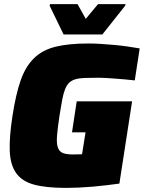

<svg xmlns="http://www.w3.org/2000/svg" viewBox="-20 -908 702 936"><path d="M25 0ZM397 -263H331L354 -414H624L562 -13Q533 -9 499.5 -5Q466 -1 431.5 2Q397 5 363.5 6.5Q330 8 302 8Q205 8 146 -8Q87 -24 58.5 -64.5Q30 -105 27.5 -173Q25 -241 41 -344Q57 -448 80.5 -515.5Q104 -583 145 -623.5Q186 -664 250 -680Q314 -696 411 -696Q438 -696 470.5 -694Q503 -692 536 -689Q569 -686 601 -681.5Q633 -677 661 -672L637 -516Q614 -519 588.5 -521Q563 -523 539 -525Q515 -527 494.5 -528Q474 -529 460 -529Q421 -529 393.5 -528Q366 -527 347.5 -521.5Q329 -516 317 -504.5Q305 -493 297 -472.5Q289 -452 283 -420.5Q277 -389 270 -344Q261 -284 258 -246.5Q255 -209 262 -189Q269 -169 286.5 -162Q304 -155 337 -155Q342 -155 355.5 -155.5Q369 -156 380 -156ZM222 -740ZM290 -740 222 -880 224 -888H358L398 -816L458 -888H592L590 -880L479 -740Z"/></svg>

Font: Azeri Sans Black
Style: Italic
Weight: 900
Designer: Hector Gatti & Omnibus-Type (original fonts) / Cristiano Sobral (main changes and remastering)
Foundry: Omnibus-Type
Version: Version 0.07;August 21, 2020;FontCreator 13.0.0.2681 64-bit;